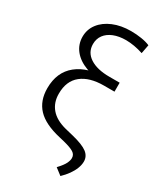

<svg xmlns="http://www.w3.org/2000/svg" viewBox="-226 -826 949 1106"><g transform="rotate(30 248.5 -273.5)"><path d="M432.1 -716.3 420.9 -657.7Q361.3 -677.2 307.1 -677.7Q259.8 -677.7 224.9 -663.6Q189.9 -649.4 170.9 -623.8Q151.9 -598.1 151.9 -563Q151.9 -508.3 199 -477.5Q246.1 -446.8 328.6 -446.8H396.5V-399.9H325.7Q252 -400.4 196.3 -421.1Q140.6 -441.9 109.9 -480Q79.1 -518.1 78.6 -569.3Q78.6 -618.7 107.7 -656.5Q136.7 -694.3 188 -715.8Q239.3 -737.3 305.7 -737.3Q341.3 -737.3 375 -731.9Q408.7 -726.6 432.1 -716.3ZM323.7 -434.1H396.5V-387.2H326.7Q231.4 -387.2 178 -344.5Q124.5 -301.8 124.5 -217.8Q124 -158.7 158 -118.7Q191.9 -78.6 261.2 -61L314.9 -47.9Q386.2 -30.3 416 -7.6Q445.8 15.1 445.3 51.3Q444.8 72.8 435.8 96.2Q426.8 119.6 409.9 143.3Q393.1 167 369.6 189.5L325.7 155.8Q356.4 123 366.2 102.3Q376 81.5 375.5 66.9Q375.5 44.4 355.5 31.5Q335.4 18.6 286.6 6.3L253.9 -1.5Q147.9 -25.9 99.6 -77.1Q51.3 -128.4 51.3 -211.4Q51.3 -318.4 122.8 -376Q194.3 -433.6 323.7 -434.1Z"/></g></svg>

Font: Inter Tight Light
Style: Regular
Weight: 300
Designer: Rasmus Andersson
Foundry: rsms
Version: Version 3.004